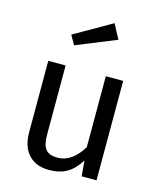

<svg xmlns="http://www.w3.org/2000/svg" viewBox="-120 -886 815 983"><g transform="rotate(15 287.5 -394.5)"><path d="M483 0H404L397 -82Q367 -33 328 -10.5Q289 12 233 12Q164 12 125 -30Q86 -72 86 -149V-527H178V-159Q178 -105 197 -82.5Q216 -60 259 -60Q336 -60 391 -151V-527H483ZM405 -724 193 -638 165 -687 364 -801Z"/></g></svg>

Font: Fira Sans
Style: Regular
Weight: 400
Designer: bBox Type GmbH & Carrois Corporate GbR & Edenspiekermann AG
Foundry: bBox Type GmbH & Carrois Corporate GbR & Edenspiekermann AG
Version: Version 4.301